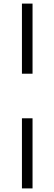

<svg xmlns="http://www.w3.org/2000/svg" viewBox="-20 -828 302 1068"><path d="M102 -418V-808H161V-418ZM102 220V-170H161V220Z"/></svg>

Font: Encode Sans Expanded Light
Style: Regular
Weight: 300
Width: 7
Designer: Multiple Designers
Foundry: Impallari Type
Version: Version 2.000